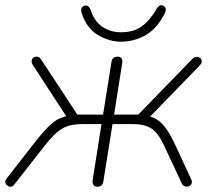

<svg xmlns="http://www.w3.org/2000/svg" viewBox="-36 -706 804 732"><path d="M335 6Q325 6 320.5 -0.5Q316 -7 317 -18L351 -233H281Q248 -233 224.5 -226Q201 -219 180.5 -201Q160 -183 134 -150L19 -3Q14 4 8 5.5Q2 7 -3.5 4.5Q-9 2 -12.5 -2.5Q-16 -7 -16 -13Q-16 -19 -11 -25L91 -156Q126 -201 149 -223.5Q172 -246 191.5 -254.5Q211 -263 235 -266L221 -256L88 -460Q84 -467 84.5 -473Q85 -479 88.5 -483.5Q92 -488 98 -489.5Q104 -491 110 -489Q116 -487 121 -479L259 -269H357L389 -470Q392 -490 412 -490Q423 -490 427.5 -483.5Q432 -477 430 -466L399 -269H491L698 -482Q704 -488 710.5 -489Q717 -490 722.5 -487.5Q728 -485 731 -480.5Q734 -476 733 -469.5Q732 -463 726 -457L531 -256L497 -269Q550 -265 578 -238Q606 -211 631 -156L693 -22Q697 -14 695 -8Q693 -2 688.5 1.5Q684 5 678 5.5Q672 6 666 3Q660 0 657 -7L590 -150Q567 -200 540.5 -216.5Q514 -233 470 -233H393L358 -14Q355 6 335 6ZM425 -547Q382 -547 339 -571.5Q296 -596 276 -654Q272 -667 274.5 -674Q277 -681 285 -684Q293 -687 300 -682Q307 -677 311 -664Q326 -622 356 -602.5Q386 -583 426 -583Q472 -583 503 -604.5Q534 -626 561 -672Q566 -681 573 -684.5Q580 -688 587 -684Q595 -680 596 -671.5Q597 -663 589 -649Q558 -592 515 -569.5Q472 -547 425 -547Z"/></svg>

Font: Nunito Variable Extra Light
Style: Italic
Weight: 200
Italic angle: -9°
Designer: Vernon Adams
Foundry: Vernon Adams
Version: Version 3.602